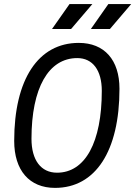

<svg xmlns="http://www.w3.org/2000/svg" viewBox="-20 -914 665 944"><path d="M250.5 9.8C449.7 9.8 567.4 -171.4 567.4 -477.5C567.4 -619.6 493.2 -703.1 367.2 -703.1C168 -703.1 49.8 -523.9 49.8 -221.2C49.8 -76.2 124.5 9.8 250.5 9.8ZM260.3 -64.9C181.6 -64.9 134.8 -126.5 134.8 -231.4C134.8 -481 218.3 -628.4 359.9 -628.4C436 -628.4 480.5 -568.4 480.5 -467.3C480.5 -214.4 398.9 -64.9 260.3 -64.9ZM235.8 -771.5H329.6L434.1 -894H321.8ZM426.8 -771.5H520.5L625 -894H512.7Z"/></svg>

Font: Cascadia Code PL SemiLight
Style: Italic
Weight: 350
Italic angle: -10°
Monospace: yes
Designer: Aaron Bell
Foundry: Saja Typeworks
Version: Version 2404.023